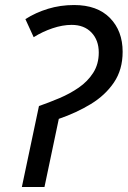

<svg xmlns="http://www.w3.org/2000/svg" viewBox="-20 -744 508 764"><path d="M67 0 135 -322Q175 -336 216.5 -353.5Q258 -371 293.5 -395.5Q329 -420 351 -454.5Q373 -489 373 -535Q373 -584 344 -614.5Q315 -645 265 -645Q229 -645 189 -631.5Q149 -618 114 -596L81 -668Q122 -694 171 -709Q220 -724 275 -724Q367 -724 417.5 -672.5Q468 -621 468 -538Q468 -467 433.5 -416Q399 -365 341.5 -330Q284 -295 214 -271L157 0Z"/></svg>

Font: Manna Sans
Style: Italic
Weight: 400
Italic angle: -12°
Designer: Monotype Design Team
Foundry: Monotype Imaging Inc.
Version: Version 2.001.1; ttfautohint (v1.8.2)